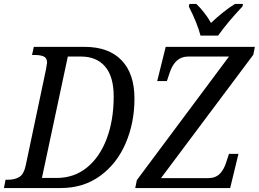

<svg xmlns="http://www.w3.org/2000/svg" viewBox="-39 -951 1309 971"><path d="M-11 -42H1Q37 -42 59.5 -56.5Q82 -71 91 -114L194 -602Q199 -630 199 -634Q199 -658 182 -665.5Q165 -673 135 -673H123L132 -714H389Q510 -714 575.5 -646.5Q641 -579 641 -452Q641 -330 596.5 -226.5Q552 -123 467.5 -61.5Q383 0 268 0H-19ZM247 -51Q336 -51 401 -104Q466 -157 501 -250.5Q536 -344 536 -463Q536 -564 492.5 -614.5Q449 -665 371 -665H304L173 -51ZM653 -40 1119 -665H912Q846 -665 819 -583L805 -541H756L799 -714H1250L1242 -674L775 -50H1011Q1050 -50 1071.5 -71Q1093 -92 1105 -130L1119 -173H1167L1125 0H645ZM916 -918 919 -931H954Q973 -913 993.5 -887Q1014 -861 1028 -835Q1055 -861 1088 -887.5Q1121 -914 1149 -931H1190L1187 -918Q1114 -841 1064 -771H975Q959 -833 916 -918Z"/></svg>

Font: Noto Serif Narrow
Style: Italic
Weight: 400
Width: 4
Italic angle: -12°
Designer: Monotype Design Team
Foundry: Monotype Imaging Inc.
Version: Version 1.001